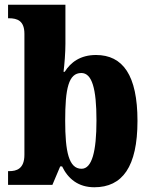

<svg xmlns="http://www.w3.org/2000/svg" viewBox="-20 -780 637 810"><path d="M378 10C496 10 560 -76 560 -270C560 -463 498 -548 385 -548C319 -548 278 -517 253 -477H248C252 -508 256 -558 256 -595V-760H14V-703H17C54 -703 83 -692 83 -637V-127C83 -67 49 -58 19 -58H14V0H201L234 -78H242C267 -26 310 10 378 10ZM324 -68C270 -68 255 -141 255 -271C255 -406 269 -472 323 -472C368 -472 387 -407 387 -272C387 -141 368 -68 324 -68Z"/></svg>

Font: Noto Serif Myanmar Condensed Black
Style: Regular
Weight: 900
Width: 3
Designer: Ben Mitchell and the Monotype Design Team
Foundry: Monotype Imaging Inc.
Version: Version 2.106